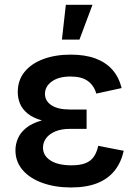

<svg xmlns="http://www.w3.org/2000/svg" viewBox="-20 -784 587 813"><path d="M280.3 9.8Q213.4 9.8 160.2 -9.3Q106.9 -28.3 76.2 -63.7Q45.4 -99.1 45.4 -147.9Q45.4 -173.3 55.9 -197.8Q66.4 -222.2 90.3 -241.9Q114.3 -261.7 154.8 -273.4Q195.3 -285.2 254.9 -285.2H346.7V-238.3H275.9Q240.2 -238.3 214.8 -227.8Q189.5 -217.3 175.8 -199.5Q162.1 -181.6 162.1 -158.7Q162.1 -125 193.8 -104.5Q225.6 -84 282.7 -84Q319.3 -84 342 -93Q364.7 -102.1 377.4 -120.6Q390.1 -139.2 396 -166.5L503.9 -145.5Q493.2 -96.7 465.6 -61.8Q438 -26.9 392.1 -8.5Q346.2 9.8 280.3 9.8ZM254.9 -263.2Q197.8 -263.2 159.2 -273.7Q120.6 -284.2 97.7 -302.7Q74.7 -321.3 64.9 -344.7Q55.2 -368.2 55.2 -393.6Q55.2 -444.3 84 -479.7Q112.8 -515.1 163.6 -533.9Q214.4 -552.7 279.3 -552.7Q340.3 -552.7 384.3 -536.4Q428.2 -520 455.8 -488.8Q483.4 -457.5 495.1 -411.1L387.7 -387.7Q378.4 -421.4 352.3 -440.7Q326.2 -460 278.8 -460Q228.5 -460 199.5 -439Q170.4 -418 170.4 -386.2Q170.4 -356.9 197.5 -338.6Q224.6 -320.3 275.9 -320.3H346.7V-263.2ZM242.2 -616.2 258.8 -763.7H371.6L316.4 -616.2Z"/></svg>

Font: Inter Cardless
Style: Medium
Weight: 500
Designer: Rasmus Andersson
Foundry: rsms
Version: Version 4.001;git-9221beed3